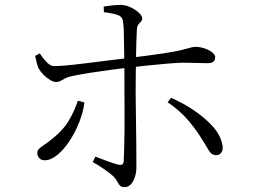

<svg xmlns="http://www.w3.org/2000/svg" viewBox="-20 -755 1040 787"><path d="M490 12Q478 12 472 6Q466 0 461.5 -9.5Q457 -19 446 -31Q431 -45 407 -61.5Q383 -78 360 -91L371 -113Q394 -104 420 -94.5Q446 -85 465 -80Q474 -78 480 -80.5Q486 -83 487 -93Q488 -110 489 -146Q490 -182 490.5 -226.5Q491 -271 490.5 -314.5Q490 -358 490 -390Q490 -411 490 -440.5Q490 -470 489.5 -502.5Q489 -535 488.5 -566.5Q488 -598 487.5 -623Q487 -648 485 -661Q484 -685 465.5 -692.5Q447 -700 406 -705L405 -728Q422 -731 442 -733Q462 -735 477 -735Q497 -734 516.5 -724.5Q536 -715 549.5 -702.5Q563 -690 563 -679Q563 -671 557.5 -666Q552 -661 547 -654.5Q542 -648 541 -633Q540 -616 539 -585.5Q538 -555 537.5 -519Q537 -483 536.5 -449Q536 -415 536 -388Q536 -367 536.5 -331Q537 -295 537.5 -253Q538 -211 538.5 -171.5Q539 -132 539 -103.5Q539 -75 539 -68Q539 -48 533 -29.5Q527 -11 516.5 0.5Q506 12 490 12ZM163 -98Q149 -98 141 -107Q133 -116 133 -127Q133 -138 139 -144Q145 -150 155 -157Q165 -164 179 -174Q236 -217 260.5 -258Q285 -299 299 -342L326 -335Q321 -295 304.5 -253.5Q288 -212 264.5 -176.5Q241 -141 214.5 -119.5Q188 -98 163 -98ZM209 -419Q199 -419 185.5 -427Q172 -435 159 -448Q146 -461 138 -475Q134 -484 130.5 -498Q127 -512 124 -526L143 -536Q156 -516 172 -499.5Q188 -483 203 -484Q218 -484 247.5 -486.5Q277 -489 313.5 -493.5Q350 -498 386.5 -502.5Q423 -507 454.5 -511Q486 -515 504 -517Q596 -528 648.5 -536Q701 -544 726 -550.5Q751 -557 762 -560Q773 -563 781 -563Q799 -563 817.5 -557Q836 -551 849 -541Q862 -531 862 -522Q862 -508 854.5 -502Q847 -496 829 -496Q808 -496 785.5 -497Q763 -498 733 -498Q710 -498 669.5 -494.5Q629 -491 585 -486.5Q541 -482 507 -478Q474 -474 432 -468.5Q390 -463 349 -456.5Q308 -450 279 -444Q259 -440 247.5 -434Q236 -428 228.5 -423.5Q221 -419 209 -419ZM866 -119Q847 -119 835.5 -139Q824 -159 809 -182Q791 -214 755.5 -257Q720 -300 667 -336L681 -354Q730 -333 774.5 -303Q819 -273 851 -238Q883 -203 891 -164Q896 -144 888.5 -131.5Q881 -119 866 -119Z"/></svg>

Font: Noto Serif JP ExtraLight Light
Style: Regular
Weight: 300
Version: Version 2.003-H1;hotconv 1.1.1;makeotfexe 2.6.0